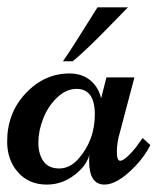

<svg xmlns="http://www.w3.org/2000/svg" viewBox="-20 -495 456 523"><path d="M270 -284.2H346.2L307.6 -138.2Q298.3 -107.4 298.3 -82.3Q298.3 -57.1 307.1 -57.1Q315.9 -57.1 331.3 -72.5Q346.7 -87.9 357.4 -103.5L368.7 -119.1L389.6 -99.6Q373.5 -68.4 348.6 -42.5Q300.3 7.8 264.6 7.8Q222.7 7.8 222.7 -57.1Q222.7 -67.9 223.6 -73.2Q216.3 -48.3 195.8 -29.3Q156.7 7.8 107.7 7.8Q58.6 7.8 29.1 -25.6Q-0.5 -59.1 -0.5 -109.4Q-0.5 -187.5 50.3 -241.2Q101.1 -294.9 169.4 -294.9Q203.6 -294.9 226.1 -276.1Q248.5 -257.3 255.4 -227.1ZM188.5 -252.9Q160.2 -252.9 135.5 -229.2Q110.8 -205.6 97.7 -172.1Q84.5 -138.7 84.5 -106.9Q84.5 -75.2 98.4 -55.7Q112.3 -36.1 141.4 -36.1Q170.4 -36.1 193.8 -62.5Q238.3 -113.3 238.3 -183.1Q238.3 -252.9 188.5 -252.9ZM177.7 -328.1H151.4Q171.4 -356 228.5 -447.8L245.6 -475.1H328.6Q321.8 -468.3 290 -435.5Q209.5 -352.5 177.7 -328.1Z"/></svg>

Font: Niconne
Style: Regular
Weight: 400
Designer: Vernon Adams
Foundry: Vernon Adams
Version: Version 1.002